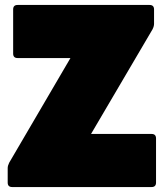

<svg xmlns="http://www.w3.org/2000/svg" viewBox="-20 -754 667 774"><path d="M29 0Q11 0 11 -18V-76Q11 -86 17 -98L264 -520H51Q33 -520 33 -538V-716Q33 -734 51 -734H583Q601 -734 601 -716V-658Q601 -648 595 -636L347 -214H591Q609 -214 609 -196V-18Q609 0 591 0Z"/></svg>

Font: LINE Seed Sans App Heavy
Style: Regular
Weight: 900
Designer: LINE VX Design & Dalton Maag Ltd & Sandoll Inc
Foundry: Dalton Maag Ltd
Version: Version 1.003